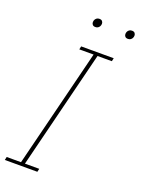

<svg xmlns="http://www.w3.org/2000/svg" viewBox="-164 -938 740 1009"><g transform="rotate(20 205.5 -433.5)"><path d="M1 -18H81L246 -680H166L170 -698H352L348 -680H268L103 -18H183L179 0H-3ZM205 -819Q194 -819 189 -825Q184 -831 184 -839Q184 -847 188 -854Q191 -859 196.5 -863Q202 -867 211 -867Q222 -867 227 -861Q232 -855 232 -847Q232 -839 228 -832Q225 -827 219.5 -823Q214 -819 205 -819ZM387 -819Q376 -819 371 -825Q366 -831 366 -839Q366 -847 370 -854Q373 -859 378.5 -863Q384 -867 393 -867Q404 -867 409 -861Q414 -855 414 -847Q414 -839 410 -832Q407 -827 401.5 -823Q396 -819 387 -819Z"/></g></svg>

Font: IBM Plex Serif Thin
Style: Italic
Weight: 100
Italic angle: -14°
Designer: Mike Abbink, Paul van der Laan, Pieter van Rosmalen
Foundry: Bold Monday
Version: Version 3.001